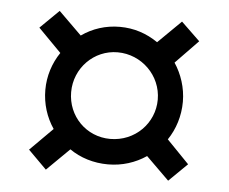

<svg xmlns="http://www.w3.org/2000/svg" viewBox="-40 -623 644 541"><g transform="rotate(5 282.0 -353.0)"><path d="M87 -353C87 -313 99 -276 120 -245L56 -181L108 -129L172 -192C202 -171 240 -159 281 -159C321 -159 358 -171 389 -192L454 -128L506 -179L443 -244C464 -275 476 -313 476 -353C476 -393 463 -431 443 -461L507 -527L454 -578L389 -514C357 -536 321 -548 281 -548C241 -548 204 -536 173 -514L108 -578L55 -526L120 -460C99 -429 87 -392 87 -353ZM160 -353C160 -421 214 -476 281 -476C349 -476 405 -421 405 -353C405 -286 351 -231 281 -231C213 -231 160 -285 160 -353Z"/></g></svg>

Font: Noto Sans SemiCondensed Medium
Style: Regular
Weight: 500
Width: 4
Designer: Monotype Design Team
Foundry: Monotype Imaging Inc.
Version: Version 2.013